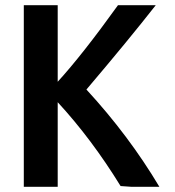

<svg xmlns="http://www.w3.org/2000/svg" viewBox="-20 -716 675 742"><path d="M596 6H489L446 3Q334 -179 203 -321V6H72V-696H203V-400Q298 -504 436 -696H582Q477 -562 314 -370Q478 -192 596 6Z"/></svg>

Font: Repo
Style: DemiBold
Weight: 600
Designer: Stefan Peev
Foundry: Context Ltd
Version: Version 001.000